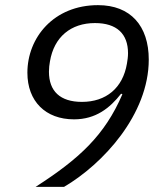

<svg xmlns="http://www.w3.org/2000/svg" viewBox="-20 -730 640 750"><path d="M561.1 -497.2C561.1 -628.9 490.1 -709.9 362.9 -709.9C190 -709.9 87 -583.1 87 -446C87 -334.2 158 -263.8 269.2 -263.8C354 -263.8 409.1 -307.9 453.1 -364L458.1 -361.9C388.8 -201 290.1 -110.1 119 0H230.1C382.1 -89.1 561.1 -283 561.1 -497.2ZM171.2 -449.9C171.2 -464.1 172.9 -478 175.1 -490.1C191.1 -585.9 257.1 -639.9 350.9 -639.9C436.1 -639.9 480.1 -598 480.1 -522C480.1 -508.2 478 -494 475.9 -481.9C459.9 -386 394.2 -332 300.1 -332C214.8 -332 171.2 -373.9 171.2 -449.9Z"/></svg>

Font: Margiela Mono Italic Italic
Style: Regular
Weight: 400
Designer: Mike Abbink, Paul van der Laan, Pieter van Rosmalen
Foundry: Bold Monday
Version: Version 2.003 2021